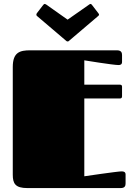

<svg xmlns="http://www.w3.org/2000/svg" viewBox="-20 -957 679 977"><path d="M591 -456C597 -456 601 -459 601 -467V-516C601 -522 598 -526 591 -526H409V-650C409 -650 556 -626 583 -626C593 -626 601 -629 601 -642V-677C601 -689 597 -701 575 -701H134C81 -701 45 -691 45 -616V-68C45 -23 58 0 119 0H594C616 0 619 -12 619 -24V-69C619 -82 610 -85 599 -85C578 -85 409 -60 409 -60V-456ZM324 -857 215 -934C212 -935 210 -937 208 -937C206 -937 203 -936 200 -932L167 -889C166 -887 165 -884 165 -882C165 -880 166 -877 169 -875L317 -749C319 -747 321 -746 324 -746C328 -746 329 -747 331 -749L479 -875C482 -877 484 -880 484 -882C484 -884 483 -887 481 -889L448 -932C445 -936 443 -937 440 -937C438 -937 436 -935 434 -934Z"/></svg>

Font: Fascinate
Style: Regular
Weight: 900
Designer: Astigmatic (AOETI)
Foundry: Astigmatic (AOETI)
Version: Version 1.000